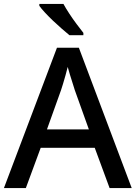

<svg xmlns="http://www.w3.org/2000/svg" viewBox="-20 -961 694 981"><path d="M540 0 464 -206H188L112 0H0L271 -717H383L653 0ZM362 -501Q359 -512 351.5 -534.5Q344 -557 337 -580.5Q330 -604 326 -619Q321 -599 314.5 -575.5Q308 -552 302 -532.5Q296 -513 292 -501L220 -300H434ZM304 -941Q316 -919 334 -891.5Q352 -864 371.5 -838Q391 -812 406 -793V-781H335Q318 -795 295.5 -814.5Q273 -834 250.5 -855.5Q228 -877 209.5 -897Q191 -917 181 -931V-941Z"/></svg>

Font: Noto Sans Hebrew Medium
Style: Regular
Weight: 500
Designer: Monotype Design Team
Foundry: Monotype Imaging Inc.
Version: Version 2.003